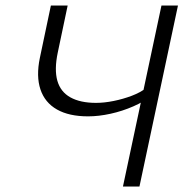

<svg xmlns="http://www.w3.org/2000/svg" viewBox="-20 -678 684 698"><path d="M427 0 567 -658H627L487 0ZM300 -255Q231 -255 187 -280Q143 -305 127 -353Q111 -401 125 -468L165 -658H226L190 -487Q177 -425 188.5 -384.5Q200 -344 236 -324Q272 -304 329 -304Q359 -304 393.5 -311Q428 -318 459.5 -330Q491 -342 511 -358L533 -332Q505 -309 465 -291.5Q425 -274 382 -264.5Q339 -255 300 -255Z"/></svg>

Font: Ysabeau Office Light
Style: Italic
Weight: 300
Italic angle: -12°
Designer: Christian Thalmann (Catharsis Fonts)
Version: Version 2.001;gftools[0.9.30]; featfreeze: tnum,lnum,ss02